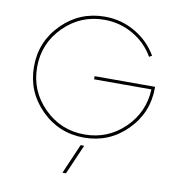

<svg xmlns="http://www.w3.org/2000/svg" viewBox="-104 -857 1144 1204"><g transform="rotate(10 468.0 -255.0)"><path d="M467.5 -381.2H852.5V-375Q852.5 -215 740 -102.5Q627.5 10 467.5 10Q307.5 10 195 -102.5Q82.5 -215 82.5 -375Q82.5 -535 195 -647.5Q307.5 -760 467.5 -760Q572.5 -760 661.2 -708.1Q750 -656.2 800 -570L782.5 -560Q735 -642.5 651.2 -691.2Q567.5 -740 467.5 -740Q316.2 -740 209.4 -633.1Q102.5 -526.2 102.5 -375Q102.5 -223.8 209.4 -116.9Q316.2 -10 467.5 -10Q615 -10 720.6 -111.9Q826.2 -213.8 832.5 -361.2H467.5ZM373.8 250 456.2 60H478.8L396.2 250Z"/></g></svg>

Font: Now Thin
Style: Regular
Weight: 250
Designer: Alfredo Marco Pradil
Foundry: Alfredo Marco Pradil
Version: Version 1.002;PS 001.002;hotconv 1.0.88;makeotf.lib2.5.64775